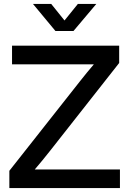

<svg xmlns="http://www.w3.org/2000/svg" viewBox="-20 -961 660 981"><path d="M388.7 -545.9 27.8 -88.4V0H592.8V-95.2H157.7C184.6 -126.5 210.4 -158.2 235.4 -189.9L588.9 -639.2V-727.5H41.5V-632.3H459.5C435.1 -603.5 411.1 -574.7 388.7 -545.9ZM309.6 -856.4 241.7 -940.9H148.9V-940.4L263.2 -802.7H355.5L471.7 -940.4V-940.9H377.9Z"/></svg>

Font: Inteeer Medium
Style: Regular
Weight: 500
Designer: Rasmus Andersson
Foundry: rsms
Version: Version 4.001;Glyphs 3.4 (3402)